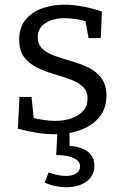

<svg xmlns="http://www.w3.org/2000/svg" viewBox="-20 -557 530 810"><path d="M139.3 -400Q139.3 -368.3 160.2 -350Q181 -331.7 214 -320.2Q247 -308.7 284.2 -298Q321.3 -287.3 354.3 -271.2Q387.3 -255 408.2 -227Q429 -199 429 -152.7Q429 -100.3 400.2 -64.2Q371.3 -28 321.8 -9.3Q272.3 9.3 210.7 9.3Q173.7 9.3 135 3.2Q96.3 -3 55.3 -14L62.3 -147.7H113L123.3 -49.7L114 -61Q137.3 -55 164.3 -51Q191.3 -47 213.7 -47Q249.7 -47 280.5 -57.3Q311.3 -67.7 330.3 -88.5Q349.3 -109.3 349.3 -140.3Q349.3 -173.3 328.5 -192.2Q307.7 -211 274.7 -222.8Q241.7 -234.7 205.2 -245.3Q168.7 -256 135.7 -272.3Q102.7 -288.7 81.8 -316Q61 -343.3 61 -389.7Q61 -440.7 87.5 -473.3Q114 -506 157.7 -521.7Q201.3 -537.3 251.3 -537.3Q285 -537.3 325.8 -530.2Q366.7 -523 409.7 -508.7L405.3 -396.3H353.7L338.7 -478.7L351.3 -464.7Q299 -480.3 253.3 -480.3Q204 -480.3 171.7 -459.7Q139.3 -439 139.3 -400ZM259 233Q237 233 213.3 228Q189.7 223 168 212.7L185.3 170.7Q202.3 177 222 181.2Q241.7 185.3 258.7 185.3Q283.7 185.3 300.7 175Q317.7 164.7 317.7 144.3Q317.7 129.3 305.3 119Q293 108.7 270.7 103Q248.3 97.3 217 97L222.3 0H273.3V58.3Q330 63.3 354.2 85.8Q378.3 108.3 378.3 140.7Q378.3 171.7 362 192.2Q345.7 212.7 318.7 222.8Q291.7 233 259 233Z"/></svg>

Font: Bitter Thin
Style: Regular
Weight: 100
Designer: Sol Matas, and Bitter project Authors
Foundry: Sol Matas
Version: Version 2.002